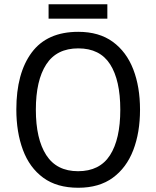

<svg xmlns="http://www.w3.org/2000/svg" viewBox="-20 -875 736 905"><path d="M640 -358Q640 -250 608 -167Q576 -84 511.5 -37Q447 10 349 10Q248 10 183.5 -37.5Q119 -85 88 -168.5Q57 -252 57 -359Q57 -530 129.5 -627.5Q202 -725 349 -725Q447 -725 511.5 -678Q576 -631 608 -548.5Q640 -466 640 -358ZM149 -358Q149 -220 198 -144Q247 -68 348 -68Q450 -68 498.5 -143.5Q547 -219 547 -358Q547 -497 499 -572Q451 -647 349 -647Q247 -647 198 -571.5Q149 -496 149 -358ZM486 -855V-787H209V-855Z"/></svg>

Font: Noto Sans Myanmar SemiCondensed
Style: Regular
Weight: 400
Width: 4
Designer: Monotype Design Team
Foundry: Monotype Imaging Inc.
Version: Version 2.107; ttfautohint (v1.8.4.7-5d5b)